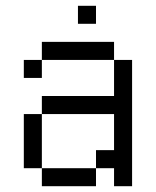

<svg xmlns="http://www.w3.org/2000/svg" viewBox="-20 -645 540 665"><path d="M312.5 -562.5V-625H250V-562.5ZM125 -62.5V0H312.5V-62.5ZM125 -62.5V-250H62.5V-62.5ZM375 -62.5V0H437.5V-437.5H375Q375 -437.5 375 -312.5H125V-250H375Q375 -250 375 -125H312.5V-62.5ZM125 -437.5H62.5V-375H125ZM125 -437.5H375V-500H125Z"/></svg>

Font: CalcUnifontExMono
Style: Regular
Weight: 500
Version: Version 15.0.06